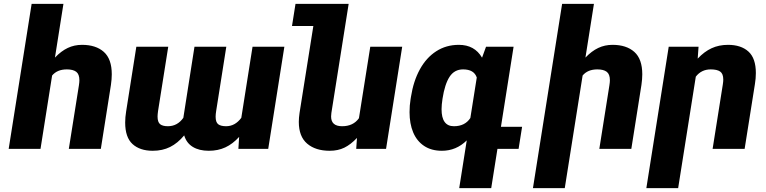

<svg xmlns="http://www.w3.org/2000/svg" viewBox="-20 -770 3963 993"><path d="M249.5 -379.4 189.5 0H24.9L143.6 -750H308.1L264.2 -472.2Q296.4 -505.9 330.3 -522Q364.3 -538.1 404.3 -538.1Q476.1 -538.1 517.1 -501.5Q558.1 -464.8 558.1 -385.7Q558.1 -360.8 553.7 -330.6L501.5 0H335.9L388.2 -329.1Q390.6 -345.2 390.6 -355Q390.6 -386.2 374.3 -398.7Q357.9 -411.1 325.7 -411.1Q275.9 -411.1 249.5 -379.4Z M1228 -160.6 1286.1 -528.3H1450.7L1367.2 0H1212.9L1216.8 -62Q1183.6 -25.4 1145.5 -7.8Q1107.4 9.8 1060.1 9.8Q1009.8 9.8 977.1 -10.3Q944.3 -30.3 932.6 -69.8Q898.9 -29.3 859.6 -9.8Q820.3 9.8 770 9.8Q703.6 9.8 665.5 -24.9Q627.4 -59.6 627.4 -136.2Q627.4 -163.6 632.3 -193.4L685.1 -528.3H850.1L797.4 -195.8Q794.9 -177.7 794.9 -167.5Q794.9 -138.2 808.1 -127.7Q821.3 -117.2 848.1 -117.2Q897.5 -117.2 928.2 -160.6L985.8 -528.3H1150.4L1098.1 -196.8Q1095.2 -179.2 1095.2 -166.5Q1095.2 -137.7 1108.6 -127.4Q1122.1 -117.2 1149.4 -117.2Q1195.8 -117.2 1228 -160.6Z M2060.1 -528.3 1976.6 0H1822.3L1826.2 -56.6Q1793.9 -22.5 1761 -6.3Q1728 9.8 1685.1 9.8Q1611.8 9.8 1568.6 -27.1Q1525.4 -64 1525.4 -139.6Q1525.4 -160.2 1529.3 -186.5L1600.6 -635.7H1490.2L1508.3 -750H1783.2L1765.1 -635.7L1693.8 -185.5Q1692.4 -176.3 1692.4 -167.5Q1692.4 -117.2 1749.5 -117.2Q1807.1 -117.2 1836.4 -158.7L1895 -528.3Z M2662.1 0H2552.7L2520.5 203.1H2355L2394 -43.9Q2339.4 9.8 2265.6 9.8Q2210.9 9.8 2173.3 -15.4Q2135.7 -40.5 2116.9 -85.4Q2098.1 -130.4 2098.1 -189.9Q2098.1 -225.1 2103.5 -257.3L2105.5 -269.5Q2118.2 -350.6 2151.4 -411.1Q2184.6 -471.7 2236.1 -504.9Q2287.6 -538.1 2353 -538.1Q2434.6 -538.1 2473.1 -471.7L2493.7 -528.3H2636.2L2570.8 -114.3H2680.2ZM2412.6 -159.7 2445.8 -369.1Q2431.6 -411.1 2375 -411.1Q2330.1 -411.1 2305.2 -373Q2280.3 -335 2268.6 -259.3Q2263.7 -227.5 2263.7 -205.1Q2263.7 -117.2 2327.6 -117.2Q2384.8 -117.2 2412.6 -159.7Z M2993.2 -379.4 2900.9 203.1H2736.3L2887.2 -750H3051.8L3007.8 -472.2Q3040 -505.9 3074 -522Q3107.9 -538.1 3147.9 -538.1Q3219.7 -538.1 3260.7 -501.5Q3301.8 -464.8 3301.8 -385.7Q3301.8 -360.8 3297.4 -330.6L3245.1 0H3079.6L3131.8 -329.1Q3134.3 -345.2 3134.3 -355Q3134.3 -386.2 3117.9 -398.7Q3101.6 -411.1 3069.3 -411.1Q3019.5 -411.1 2993.2 -379.4Z M3578.6 -373.5 3487.3 203.1H3322.8L3438.5 -528.3H3592.8L3588.4 -466.8Q3622.1 -502.9 3660.2 -520.5Q3698.2 -538.1 3745.1 -538.1Q3812.5 -538.1 3850.8 -503.4Q3889.2 -468.8 3889.2 -392.1Q3889.2 -364.7 3884.3 -335L3831.1 0H3665.5L3718.3 -333Q3720.7 -348.6 3720.7 -358.4Q3720.7 -388.7 3704.6 -399.9Q3688.5 -411.1 3655.8 -411.1Q3607.4 -411.1 3578.6 -373.5Z"/></svg>

Font: Mardoto Black
Style: Italic
Weight: 900
Italic angle: -12°
Designer: Christian Robertson, Vahan Hovhannisyan
Foundry: Google
Version: Version 1.000